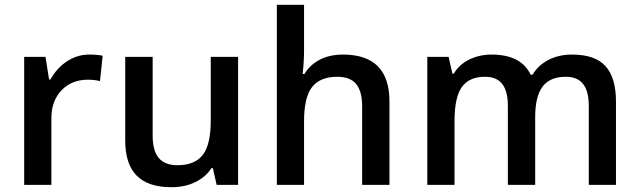

<svg xmlns="http://www.w3.org/2000/svg" viewBox="-20 -780 2697 810"><path d="M356 -549.8Q390.6 -549.8 413.1 -544.9L401.9 -438Q377.4 -443.8 351.1 -443.8Q282.2 -443.8 239.5 -398.9Q196.8 -354 196.8 -282.2V0H82V-540H171.9L187 -444.8H192.9Q219.7 -493.2 262.9 -521.5Q306.2 -549.8 356 -549.8Z M894 0 877.9 -70.8H872.1Q848.1 -33.2 804 -11.7Q759.8 9.8 703.1 9.8Q605 9.8 556.6 -39.1Q508.3 -87.9 508.3 -187V-540H624V-207Q624 -145 649.4 -114Q674.8 -83 729 -83Q801.3 -83 835.2 -126.2Q869.1 -169.4 869.1 -271V-540H984.4V0Z M1623 0H1507.8V-332Q1507.8 -394.5 1482.7 -425.3Q1457.5 -456.1 1402.8 -456.1Q1330.6 -456.1 1296.6 -412.8Q1262.7 -369.6 1262.7 -268.1V0H1147.9V-759.8H1262.7V-566.9Q1262.7 -520.5 1256.8 -467.8H1264.2Q1287.6 -506.8 1329.3 -528.3Q1371.1 -549.8 1426.8 -549.8Q1623 -549.8 1623 -352.1Z M2237.8 0H2122.6V-333Q2122.6 -395 2099.1 -425.5Q2075.7 -456.1 2025.9 -456.1Q1959.5 -456.1 1928.5 -412.8Q1897.5 -369.6 1897.5 -269V0H1782.7V-540H1872.6L1888.7 -469.2H1894.5Q1917 -507.8 1959.7 -528.8Q2002.4 -549.8 2053.7 -549.8Q2178.2 -549.8 2218.8 -464.8H2226.6Q2250.5 -504.9 2293.9 -527.3Q2337.4 -549.8 2393.6 -549.8Q2490.2 -549.8 2534.4 -501Q2578.6 -452.1 2578.6 -352.1V0H2463.9V-333Q2463.9 -395 2440.2 -425.5Q2416.5 -456.1 2366.7 -456.1Q2299.8 -456.1 2268.8 -414.3Q2237.8 -372.6 2237.8 -286.1Z"/></svg>

Font: Open Sans Semibold
Style: Regular
Weight: 600
Foundry: Ascender Corporation
Version: Version 1.10; ttfautohint (v1.5.65-e2d9)